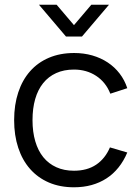

<svg xmlns="http://www.w3.org/2000/svg" viewBox="-20 -780 594 815"><path d="M145.3 -760H220.3L294 -673.3L367.7 -760H442.7L328 -625H260ZM294 15Q334.3 15 368.9 5.4Q403.5 -4.2 432.1 -22.8Q460.7 -41.3 482.9 -69Q505.2 -96.7 520.3 -132.7L446.7 -154.3Q426.3 -106.7 388.2 -81Q350 -55.3 294 -55.3Q251.8 -55.3 219.1 -70.2Q186.3 -85 163.9 -112.6Q141.5 -140.2 129.8 -180.1Q118 -220 118 -270Q118 -320 129.4 -359.6Q140.8 -399.2 163.2 -427.1Q185.7 -455 218.5 -469.8Q251.3 -484.7 294 -484.7Q347.5 -484.7 388.4 -457.8Q429.3 -430.8 448.3 -382.3L520.3 -405.7Q509 -440.2 487.8 -467.8Q466.5 -495.5 437.2 -514.9Q407.8 -534.3 371.7 -544.7Q335.5 -555 294.7 -555Q235.3 -555 188.1 -535Q140.8 -515 107.9 -477.8Q75 -440.7 57.5 -387.9Q40 -335.2 40 -270Q40 -205.5 57.4 -152.8Q74.8 -100 107.7 -62.8Q140.5 -25.5 187.6 -5.2Q234.7 15 294 15Z"/></svg>

Font: Vela Sans GX ExtLt
Style: Regular
Weight: 200
Designer: Principal design: Mikhail Sharanda - project Manrope.
Design modification: Ravid Balaliev
Foundry: Mikhail Sharanda
Version: Version 1.001